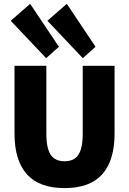

<svg xmlns="http://www.w3.org/2000/svg" viewBox="-20 -968 669 995"><path d="M314.5 6.8Q183.6 6.8 119.4 -64.9Q55.2 -136.7 55.2 -275.4V-627H220.2V-273.9Q220.2 -225.1 230 -193.6Q239.7 -162.1 260.7 -147.2Q281.7 -132.3 314.5 -132.3Q347.7 -132.3 368.4 -147.2Q389.2 -162.1 398.9 -193.6Q408.7 -225.1 408.7 -273.9V-627H573.7V-275.4Q573.7 -136.7 509.8 -64.9Q445.8 6.8 314.5 6.8ZM409.2 -666.5 225.6 -860.4 326.2 -948.2 475.1 -725.6ZM219.2 -666.5 35.6 -860.4 136.2 -948.2 285.2 -725.6Z"/></svg>

Font: Anaheim ExtraBold
Style: Regular
Weight: 800
Version: Version 2.001